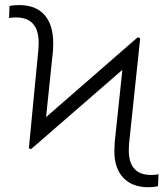

<svg xmlns="http://www.w3.org/2000/svg" viewBox="-20 -744 675 773"><path d="M96.2 -147 134.8 -547.4 135.7 -571.3Q135.7 -673.8 44.4 -673.8Q28.8 -673.8 16.6 -671.4L18.1 -719.7Q33.7 -723.6 57.1 -723.6Q124 -723.6 159.2 -683.8Q194.3 -644 194.3 -569.8L193.4 -541L165.5 -272.5L534.7 -594.2L544.4 -589.8L502.4 -191.9Q498.5 -161.6 498.5 -139.2Q498.5 -39.6 587.9 -39.6Q607.4 -39.6 618.2 -42.5L616.2 5.9Q596.7 9.8 578.1 9.8Q511.7 9.8 476.1 -28.6Q440.4 -66.9 440.4 -134.8L441.9 -172.4L472.7 -462.9L105 -143.6Z"/></svg>

Font: Roboto Light
Style: Regular
Weight: 300
Designer: Google
Version: Version 2.134; 2016; ttfautohint (v1.6)